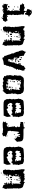

<svg xmlns="http://www.w3.org/2000/svg" viewBox="1996 -2717 834 4866"><g transform="rotate(90 2413.0 -284.0)"><path d="M229 -672Q229 -683 237 -680Q241 -676 243 -670Q245 -662 237 -662Q229 -662 229 -672ZM303 -639Q303 -647 294 -647Q284 -647 284 -639Q284 -632 294 -632Q303 -632 303 -639ZM264 -668Q280 -676 285 -676Q289 -676 315 -668Q338 -660 348 -652Q358 -644 366 -628Q373 -611 386 -614Q394 -616 396 -614Q398 -612 398 -605Q398 -586 381 -586H377Q368 -588 368 -581Q368 -576 358 -552Q348 -528 348 -514Q348 -502 346 -500Q344 -498 330 -499Q318 -500 314.5 -503Q311 -506 311 -516Q311 -531 299 -532Q295 -533 289 -533Q276 -533 276 -525Q276 -522 279 -517Q284 -507 293 -500Q301 -494 295 -487Q285 -475 300 -474Q305 -474 311 -475Q319 -477 322 -477Q335 -477 343.5 -469.5Q352 -462 352 -451Q352 -441 346 -432Q338 -421 346 -403Q353 -386 353 -361Q353 -335 360 -316Q367 -295 359 -293Q352 -290 355 -281Q361 -266 361 -237Q361 -216 355 -214Q347 -211 347 -200Q347 -184 359 -175Q367 -170 367.5 -167.5Q368 -165 362 -159Q355 -151 355 -121V-106Q356 -75 358.5 -66Q361 -57 372 -46Q388 -30 394 -37Q396 -39 396 -41Q396 -45 391 -52.5Q386 -60 386 -63Q386 -68 399 -68Q405 -68 406.5 -64.5Q408 -61 409 -48Q409 -41 437 -42Q465 -44 472 -51Q479 -58 494 -58Q505 -58 505 -51Q505 -50 504.5 -47Q504 -44 504 -42Q504 -37 509 -36Q514 -34 522 -22.5Q530 -11 533 0Q536 11 527 13Q516 15 511 36Q507 50 503.5 53Q500 56 487 56Q467 56 462 65Q457 73 457 69Q457 64 450 76Q448 78 447 80Q437 96 430 96Q424 96 422.5 89.5Q421 83 427 79Q432 77 432 63Q432 51 422 51Q411 51 409 59Q406 66 398 66Q392 66 376 59Q363 52 349 54Q335 57 327 44Q318 32 313 32Q308 32 303 44Q296 62 284 50Q278 44 268 57Q259 71 246 71Q237 71 236 70Q235 69 241 62Q248 54 246.5 47.5Q245 41 236 41Q229 41 229 57Q229 70 224 70Q218 70 212 57Q208 46 200 46Q193 46 179 54Q165 62 165 66Q165 74 128 74Q120 74 118 73Q110 70 113 55Q114 49 114.5 46.5Q115 44 114 42.5Q113 41 110.5 41.5Q108 42 102 43Q87 46 78 40Q73 36 72 34.5Q71 33 72.5 31Q74 29 79 26Q87 21 87.5 17.5Q88 14 82 0Q77 -15 77 -18Q77 -23 85 -28Q97 -38 93 -43Q92 -45 92 -50Q92 -72 100 -72Q105 -72 112 -58Q119 -45 135 -45H149L181 -47Q185 -47 187 -58Q190 -68 207 -68Q223 -68 223 -60Q223 -55 219 -47Q214 -38 223 -38Q233 -38 240.5 -47.5Q248 -57 248 -67Q248 -76 241 -79Q235 -82 235 -89Q235 -104 248 -106Q259 -107 260 -129Q260 -132 260.5 -137Q261 -142 261 -144Q261 -162 249 -162Q237 -162 237 -171Q237 -178 246 -182Q257 -187 257 -206Q257 -224 248 -233Q232 -251 244 -251Q249 -251 246 -275Q245 -279 245 -289Q245 -306 249 -330Q253 -354 253 -355Q253 -361 249 -367Q243 -374 237 -374Q228 -374 224 -362Q220 -353 218 -352Q216 -351 208 -356Q198 -363 198 -369Q198 -373 168 -373Q139 -373 123 -375Q120 -375 115.5 -376Q111 -377 108 -378Q105 -379 104 -379Q100 -379 98 -398Q94 -423 90 -428.5Q86 -434 74 -435Q58 -437 58 -444Q58 -450 70 -450H72Q85 -449 86 -458Q86 -459 86 -473Q86 -478 94 -478Q96 -478 112 -476Q140 -474 140 -477Q140 -481 160 -490Q175 -496 179 -496Q185 -496 193 -489Q206 -478 215 -478Q224 -478 234 -472Q243 -465 250 -472Q254 -476 260 -498.5Q266 -521 266 -531Q266 -536 247 -546Q228 -556 213 -560Q209 -561 207.5 -562.5Q206 -564 207 -567Q208 -570 212 -577Q216 -585 216 -601Q216 -609 229 -628.5Q242 -648 242 -649Q250 -662 264 -668ZM150 -325Q160 -345 167 -327Q169 -319 166 -312Q163 -305 157 -305Q150 -305 147.5 -311Q145 -317 150 -325ZM144 -230Q141 -233 141 -236Q141 -245 153 -245Q161 -245 164 -237Q166 -231 157.5 -228Q149 -225 144 -230ZM207 -214Q212 -225 218 -217Q222 -212 222 -203Q222 -189 213 -187H211Q204 -187 204 -199Q204 -205 207 -214ZM163 -82Q158 -82 154 -72.5Q150 -63 146 -63Q141 -63 136.5 -71.5Q132 -80 132 -89Q132 -90 132.5 -92Q133 -94 133 -95Q136 -107 150 -107Q159 -107 166 -102Q173 -97 173 -91Q173 -88 172 -87Q170 -82 163 -82Z M1007 -18Q994 -5 1014 -5Q1027 -5 1027 -12Q1027 -19 1019.5 -21Q1012 -23 1007 -18ZM793 -260Q791 -261 791 -268Q791 -271 792 -280Q793 -289 793 -293Q793 -303 788 -303Q772 -303 772 -283Q772 -273 774 -266Q780 -241 785 -241Q788 -241 793 -248Q798 -257 793 -260ZM857 -486Q862 -494 871 -494Q874 -494 885 -491.5Q896 -489 902 -489Q919 -487 926 -477Q934 -466 950 -466Q962 -466 964 -468.5Q966 -471 964 -479Q964 -480 963.5 -482Q963 -484 963 -485Q963 -494 972 -494Q978 -494 984 -490.5Q990 -487 990 -483Q990 -482 989.5 -482Q989 -482 989 -481Q988 -479 992 -477L999 -476Q1012 -476 1014 -472Q1016 -468 1036 -464Q1061 -460 1082 -449.5Q1103 -439 1107 -428Q1108 -426 1113 -415.5Q1118 -405 1121.5 -395.5Q1125 -386 1125 -379Q1125 -378 1124.5 -376.5Q1124 -375 1124 -374Q1122 -366 1129 -352Q1135 -342 1135 -338.5Q1135 -335 1128 -330Q1122 -326 1122 -321Q1122 -319 1124.5 -313Q1127 -307 1127 -304Q1127 -300 1124 -296Q1119 -287 1127 -282Q1139 -275 1135 -266Q1134 -263 1129 -263Q1122 -263 1120.5 -256.5Q1119 -250 1125 -242Q1131 -234 1126 -224Q1120 -213 1128 -195Q1136 -177 1131 -169Q1130 -168 1130 -156Q1130 -145 1131.5 -113.5Q1133 -82 1133 -73Q1133 -64 1132 -63Q1121 -40 1136 -37Q1144 -35 1145.5 -25.5Q1147 -16 1140 -12Q1138 -11 1138 -4Q1138 -1 1138.5 4.5Q1139 10 1139 12Q1139 20 1134 20Q1131 20 1122.5 26Q1114 32 1114 37Q1114 40 1119 42Q1127 44 1125 56Q1123 69 1108 69Q1098 69 1089 63Q1073 54 1058 51Q1046 49 1042.5 45Q1039 41 1038 32Q1037 12 1027 12Q1024 12 1017 17Q1008 26 998 24Q988 22 988 6Q988 -2 992 -5Q998 -8 987 -20Q977 -32 977 -38Q977 -48 989 -48Q995 -48 1003 -43Q1015 -35 1021 -39Q1028 -44 1023.5 -51.5Q1019 -59 1009 -59Q997 -59 997 -64Q997 -69 987 -71Q978 -74 978 -78Q978 -87 997 -87Q1014 -87 1016 -96Q1018 -104 1011 -104Q1003 -104 994 -111Q985 -118 991 -128Q996 -137 991 -140Q990 -140 990 -140L988 -141Q982 -141 975 -135Q968 -129 966 -122Q963 -116 960 -116Q950 -116 948 -146Q947 -169 956 -169Q964 -169 976 -161Q987 -153 987 -159Q987 -165 999 -163Q1012 -160 1024 -175Q1036 -190 1036 -194Q1036 -198 1030 -200Q1022 -202 1020 -192Q1018 -182 1008.5 -184Q999 -186 1001 -196Q1005 -231 1009 -238Q1012 -242 1007 -251Q1002 -260 1004 -263Q1008 -271 1008 -325Q1008 -342 1007 -345Q1002 -367 1014 -367Q1030 -367 1016 -381Q1010 -387 1005 -387Q997 -387 991 -375Q986 -363 976 -364Q970 -364 971 -371Q973 -377 968 -377Q966 -377 955.5 -385.5Q945 -394 941 -394Q939 -394 937 -392Q934 -386 915 -388H911Q898 -388 884 -383Q870 -378 870 -373Q870 -372 872 -370Q877 -368 877 -352Q877 -338 873 -335Q872 -334 869.5 -336Q867 -338 864.5 -342Q862 -346 860 -351Q845 -386 837 -386Q836 -386 828 -382Q820 -378 833 -365Q841 -355 841 -348Q841 -337 827 -337Q779 -337 779 -330Q779 -314 795 -325Q804 -331 814 -327Q822 -322 820 -303Q817 -284 824 -275Q831 -267 820 -259Q809 -252 814 -243Q816 -237 816 -234Q816 -226 811.5 -219.5Q807 -213 801 -213Q793 -213 791 -208Q789 -205 794 -204H804Q821 -205 822 -197Q824 -187 817 -180Q809 -172 807 -154Q806 -143 803.5 -139.5Q801 -136 793 -136Q780 -136 780 -117Q780 -94 798 -94Q807 -94 821 -82L836 -70L823 -69Q810 -69 804 -63Q798 -57 788 -63Q769 -74 769 -59Q769 -54 786 -54Q806 -54 806 -41Q806 -35 803 -29Q798 -20 787 -23Q786 -23 784 -23.5Q782 -24 781 -24Q771 -24 771 -17Q771 -6 789 -4Q801 -2 801 8Q801 17 787 16H782Q759 16 759 37Q759 46 741 52.5Q723 59 701 59Q677 59 668 51Q659 44 659 29Q659 14 650 7Q643 1 643 -1.5Q643 -4 650 -9Q659 -14 659 -26Q659 -34 658 -39Q655 -60 655 -80Q655 -116 664 -137Q668 -146 668 -155Q668 -162 665 -173Q661 -189 661 -191Q661 -200 666 -207Q674 -223 674 -227Q674 -233 666 -233Q662 -233 661 -235.5Q660 -238 661 -241.5Q662 -245 661.5 -249.5Q661 -254 659 -256Q654 -263 657 -271Q663 -284 663 -295Q663 -304 660 -305Q654 -307 658 -322V-328Q658 -336 654.5 -345.5Q651 -355 651 -362V-367Q653 -382 649 -386Q642 -393 642 -442Q642 -474 643 -482Q644 -490 649 -490Q650 -490 658 -488Q666 -486 674 -486Q687 -486 692 -475Q699 -457 724 -457Q750 -457 754 -476Q757 -490 769 -490Q776 -490 787 -484Q800 -475 806 -483Q812 -491 820 -491Q827 -491 833 -484Q844 -470 857 -486ZM911 -360Q915 -368 922 -366Q930 -364 930 -348Q930 -336 924 -334H922Q918 -334 914 -340.5Q910 -347 910 -354Q910 -358 911 -360ZM901 -302Q902 -315 905 -318.5Q908 -322 915 -321Q922 -320 923.5 -317Q925 -314 924 -303Q920 -273 907 -273Q905 -273 903 -275Q899 -279 901 -302ZM900 -246Q902 -254 910 -248Q917 -242 912 -235Q909 -231 905 -231.5Q901 -232 899.5 -236Q898 -240 900 -246ZM833 -145Q830 -151 830 -155Q830 -163 835.5 -168.5Q841 -174 848 -174Q861 -174 867 -158Q870 -149 870 -139Q870 -119 861 -119Q853 -119 844 -116Q836 -114 835 -115.5Q834 -117 835 -124Q837 -138 833 -145ZM891 -152Q891 -153 892.5 -157.5Q894 -162 894.5 -163.5Q895 -165 897 -167.5Q899 -170 901.5 -170.5Q904 -171 908 -170Q920 -167 920 -160Q920 -156 912 -146Q900 -134 895 -139Q889 -145 891 -152ZM883 -90Q889 -99 898 -99Q908 -99 908 -90Q908 -81 902 -75Q897 -70 887.5 -70Q878 -70 878 -75Q878 -78 883 -90ZM842 -52Q848 -58 850 -58Q852 -58 857 -52Q867 -38 854 -30Q845 -25 839 -31Q829 -41 842 -52ZM795 59Q792 62 786 62Q780 62 777 59Q774 56 776 53Q778 50 786 50Q794 50 796 53Q798 56 795 59ZM729 102Q729 89 739 89Q749 89 748 100Q747 113 737 113Q729 113 729 102Z M1450 -200Q1454 -196 1458.5 -197.5Q1463 -199 1464.5 -203Q1466 -207 1463 -211Q1461 -214 1455.5 -213Q1450 -212 1448 -208.5Q1446 -205 1450 -200ZM1436 -320Q1436 -324 1431.5 -326.5Q1427 -329 1424 -326Q1420 -322 1422 -318.5Q1424 -315 1429 -315Q1436 -315 1436 -320ZM1611 36Q1602 36 1576.5 41Q1551 46 1541 46Q1527 46 1507 56Q1489 65 1482 63H1480Q1476 63 1466 68.5Q1456 74 1452 74H1450Q1444 72 1437.5 59.5Q1431 47 1431 37Q1431 20 1414 27Q1408 29 1406 29Q1396 29 1396 13V7Q1396 -6 1393 -15Q1368 -68 1362 -99Q1356 -131 1344 -148Q1333 -164 1333 -181Q1333 -184 1333.5 -189Q1334 -194 1334 -197Q1334 -228 1320 -233Q1313 -235 1313 -248Q1313 -260 1307 -262Q1300 -264 1300 -273Q1300 -282 1294 -294Q1289 -304 1291 -319Q1293 -332 1283 -342Q1273 -350 1273 -360Q1273 -369 1268 -372Q1263 -374 1265 -389Q1267 -402 1260 -410Q1253 -417 1258 -438Q1264 -459 1268 -461Q1273 -463 1273 -474Q1273 -481 1285 -489.5Q1297 -498 1297 -503Q1297 -507 1292 -512Q1289 -515 1289 -518Q1289 -527 1297 -527Q1304 -527 1308 -516Q1312 -503 1319 -503Q1323 -503 1338 -493Q1353 -483 1358 -483Q1362 -483 1372.5 -475Q1383 -467 1387 -467H1389Q1394 -469 1397 -466Q1400 -463 1400 -458Q1400 -453 1397 -446Q1391 -434 1395 -428Q1401 -422 1401 -392Q1402 -368 1407 -361.5Q1412 -355 1430 -355Q1453 -355 1453 -338Q1453 -332 1450 -328Q1449 -326 1449 -322Q1449 -314 1455.5 -308Q1462 -302 1470 -302H1474Q1475 -302 1476.5 -302.5Q1478 -303 1479 -303Q1492 -303 1492 -291Q1492 -281 1481 -281Q1477 -281 1475 -282Q1450 -289 1436 -289Q1426 -289 1426 -286Q1426 -280 1436 -278Q1446 -275 1446 -269Q1446 -264 1438.5 -253.5Q1431 -243 1431 -240Q1431 -231 1473 -221Q1483 -219 1486 -215Q1489 -211 1489 -201Q1489 -194 1491 -177Q1493 -160 1493 -152Q1493 -138 1489 -131Q1478 -114 1478 -99Q1478 -86 1486 -78Q1496 -67 1516 -67Q1540 -67 1540 -80Q1540 -86 1533 -86.5Q1526 -87 1523 -82Q1521 -77 1513 -83Q1505 -90 1506 -96.5Q1507 -103 1517 -102H1536Q1543 -102 1551.5 -127Q1560 -152 1560 -172Q1560 -192 1566 -194Q1571 -197 1563 -209Q1558 -217 1558 -220Q1558 -223 1565 -227Q1575 -234 1587.5 -259Q1600 -284 1603 -303Q1605 -317 1603.5 -321Q1602 -325 1593 -327Q1581 -330 1581 -335Q1581 -340 1594 -343Q1603 -345 1608 -346.5Q1613 -348 1615.5 -349Q1618 -350 1618 -351.5Q1618 -353 1617 -355Q1614 -360 1597 -358Q1596 -358 1593.5 -357.5Q1591 -357 1590 -357Q1576 -357 1576 -368Q1576 -373 1580 -380Q1585 -390 1606 -389Q1620 -388 1623 -389.5Q1626 -391 1625 -399Q1625 -411 1637 -420Q1649 -430 1647 -446Q1646 -449 1646 -454Q1646 -463 1664 -477Q1686 -493 1691 -493Q1700 -493 1702 -503Q1705 -512 1711 -512Q1718 -512 1730 -497Q1743 -481 1749 -487Q1763 -501 1763 -481Q1763 -468 1768 -466Q1771 -464 1771 -453Q1771 -422 1760 -409Q1753 -402 1753 -384Q1753 -368 1745 -358Q1739 -351 1739 -348.5Q1739 -346 1745 -342Q1754 -336 1753 -330Q1752 -324 1741 -322Q1728 -319 1728 -307Q1728 -296 1740 -294Q1751 -292 1751 -287Q1751 -278 1734 -276Q1723 -275 1721.5 -273.5Q1720 -272 1723 -265Q1728 -255 1721 -253Q1714 -250 1714 -236Q1714 -223 1699 -210Q1684 -197 1684 -182Q1684 -168 1673 -155Q1665 -144 1665 -133Q1665 -125 1666 -120Q1669 -98 1660 -92Q1649 -86 1649 -61Q1649 -35 1634 -16Q1620 1 1620 10Q1620 15 1625 20Q1631 26 1626.5 31Q1622 36 1611 36ZM1423 -415Q1424 -422 1443 -420Q1461 -418 1461 -411Q1461 -405 1446 -402Q1442 -401 1436 -401Q1422 -401 1422 -410Q1422 -413 1423 -415ZM1481 -400Q1489 -406 1493 -406Q1499 -406 1503 -389Q1503 -388 1503.5 -386.5Q1504 -385 1504 -384Q1504 -374 1498 -365.5Q1492 -357 1485 -357Q1477 -357 1473 -375Q1469 -391 1481 -400ZM1443 -376Q1440 -372 1436 -372Q1432 -372 1429 -376Q1426 -380 1427.5 -384.5Q1429 -389 1436 -389Q1443 -389 1444.5 -384.5Q1446 -380 1443 -376ZM1523 -375Q1526 -379 1529 -379Q1533 -379 1536 -375Q1539 -371 1539 -366Q1539 -360 1533 -360Q1526 -360 1523 -365Q1520 -370 1523 -375ZM1523 -342Q1531 -350 1540 -350Q1546 -350 1552 -347Q1568 -341 1545 -328Q1535 -322 1526 -322Q1516 -322 1516 -329Q1516 -335 1523 -342ZM1513 -305Q1519 -314 1529 -304Q1543 -290 1526 -290Q1518 -290 1514 -295Q1510 -300 1513 -305ZM1580 -295Q1591 -295 1588 -287Q1585 -282 1578 -281Q1570 -279 1570 -287Q1570 -295 1580 -295ZM1539 -270Q1548 -275 1555 -268Q1562 -261 1559 -258Q1557 -256 1525.5 -253Q1494 -250 1477 -250H1470Q1461 -251 1461 -258Q1461 -265 1471 -268Q1477 -270 1484 -270Q1490 -270 1504 -269Q1518 -268 1524 -268Q1536 -268 1539 -270ZM1522 -158Q1511 -160 1511 -176Q1511 -191 1523 -191Q1530 -191 1530 -173Q1530 -162 1528.5 -159.5Q1527 -157 1522 -158Z M2169 -64Q2173 -64 2178.5 -71.5Q2184 -79 2190 -79Q2197 -79 2197 -60Q2197 -45 2200 -33Q2203 -26 2212.5 -26Q2222 -26 2222 -33Q2222 -42 2231 -47Q2239 -53 2231 -65Q2223 -76 2223 -79Q2223 -84 2239 -84Q2254 -84 2263 -102Q2269 -114 2269 -123Q2269 -133 2261 -133Q2254 -133 2246 -125Q2236 -116 2232 -124Q2230 -128 2230 -131Q2230 -138 2236.5 -143.5Q2243 -149 2252 -149Q2261 -149 2264 -151.5Q2267 -154 2267 -161Q2267 -168 2264 -171.5Q2261 -175 2257.5 -173Q2254 -171 2253 -164Q2251 -155 2244.5 -154Q2238 -153 2232 -161Q2229 -166 2229 -170Q2229 -178 2233 -191Q2238 -213 2243 -213Q2249 -213 2249 -233Q2249 -245 2246 -252Q2241 -266 2252 -274Q2264 -283 2255 -286Q2251 -287 2248.5 -292.5Q2246 -298 2246.5 -303Q2247 -308 2251 -308Q2259 -308 2259 -335Q2259 -342 2257 -352Q2254 -371 2245 -371Q2240 -371 2235 -361Q2230 -349 2213 -349Q2201 -349 2201 -358Q2201 -360 2202.5 -367Q2204 -374 2204 -377Q2204 -386 2188 -386Q2174 -386 2167 -379Q2160 -373 2156.5 -373Q2153 -373 2143 -379Q2130 -387 2124 -381Q2119 -376 2102 -389Q2086 -401 2076 -401Q2069 -401 2064 -397Q2057 -392 2060 -378Q2064 -362 2058 -362Q2053 -362 2053 -370Q2053 -375 2043 -386Q2033 -397 2028 -397Q2024 -397 2016.5 -388Q2009 -379 2009 -374Q2009 -367 2018 -367Q2026 -367 2034 -359Q2041 -351 2026 -340Q2014 -329 2014 -318Q2014 -307 2015 -299Q2016 -290 2016 -280Q2016 -272 2014 -270Q2012 -268 2005 -268Q1993 -268 1996 -259Q2002 -235 2002 -223Q2002 -214 1999 -213Q1993 -209 2003 -206Q2013 -203 2013 -192Q2013 -185 2006 -182Q1998 -179 2001 -159Q2003 -138 1994 -136Q1983 -132 1987 -128Q1989 -122 1989 -97Q1989 -60 2004 -60Q2006 -60 2016 -64Q2029 -70 2029 -78Q2029 -90 2037 -81Q2040 -77 2043 -72Q2046 -66 2046 -59Q2046 -57 2045.5 -53Q2045 -49 2045 -48Q2045 -39 2050 -35Q2051 -34 2054 -34Q2061 -34 2069.5 -49Q2078 -64 2078 -72Q2078 -80 2087 -76Q2095 -72 2115 -72Q2137 -71 2142.5 -69.5Q2148 -68 2148 -62Q2148 -52 2134 -52Q2128 -52 2120 -55Q2112 -58 2108 -58Q2103 -58 2103 -53Q2103 -48 2106 -41Q2109 -32 2114.5 -30Q2120 -28 2142 -27H2154Q2172 -27 2172 -34Q2172 -38 2165 -56Q2162 -64 2169 -64ZM1970 -467Q1979 -467 1998 -470.5Q2017 -474 2027 -474Q2028 -474 2031 -473.5Q2034 -473 2036 -473Q2071 -469 2141 -469Q2192 -469 2198 -472Q2201 -474 2216 -474Q2239 -474 2267.5 -469.5Q2296 -465 2302 -459Q2313 -451 2323 -447Q2336 -443 2336 -430Q2336 -419 2349 -408Q2359 -400 2361 -394Q2363 -388 2364 -365Q2364 -361 2365.5 -345.5Q2367 -330 2368 -323Q2370 -311 2370 -309Q2370 -300 2362 -286Q2352 -270 2352 -241Q2352 -220 2358 -214Q2364 -208 2356 -202Q2348 -196 2348 -172Q2348 -149 2355 -144Q2359 -143 2359 -126Q2359 -113 2358 -105V-89Q2358 -65 2362 -61Q2364 -59 2364 -53Q2364 -49 2360.5 -37.5Q2357 -26 2358 -22Q2358 -12 2348 -11Q2336 -9 2331 7Q2326 22 2310 33Q2293 44 2291 56Q2290 67 2282 67Q2274 67 2273 56Q2271 45 2261 45Q2256 45 2231 52Q2207 58 2205 56Q2201 54 2191 59Q2173 67 2156 67Q2140 67 2133 59Q2126 52 2115 52Q2098 52 2082 62Q2072 67 2065 56Q2058 45 2030 45Q2004 45 2001 52Q1998 59 1982 59Q1963 59 1958 51Q1943 30 1920 30Q1910 30 1907 24Q1904 18 1911 11Q1916 6 1916 2Q1916 -3 1904 -14Q1892 -26 1892 -41Q1892 -45 1889.5 -55Q1887 -65 1887 -70Q1887 -76 1889 -79Q1895 -89 1886 -104Q1878 -119 1884 -129Q1888 -135 1892.5 -166Q1897 -197 1902 -203Q1907 -209 1893 -220Q1881 -231 1881 -236Q1881 -242 1888 -249Q1895 -257 1889 -268Q1883 -279 1891 -283Q1898 -287 1898 -303Q1898 -316 1897 -326Q1894 -358 1894 -370Q1897 -406 1910 -409Q1919 -413 1919 -422Q1919 -432 1924 -432Q1929 -432 1942 -450Q1953 -467 1965 -467ZM2102 -342Q2099 -346 2099 -352Q2099 -366 2108 -366Q2112 -366 2117 -360Q2120 -357 2120 -352Q2120 -349 2118 -343Q2116 -337 2116 -334Q2116 -331 2118 -327Q2126 -313 2108 -313Q2101 -313 2099 -319.5Q2097 -326 2103 -330Q2107 -333 2102 -342ZM2043 -306Q2036 -312 2036 -318Q2036 -326 2045 -326Q2054 -326 2060 -317Q2066 -309 2059 -302Q2053 -296 2043 -306ZM2231 -273V-272Q2229 -264 2208 -264Q2195 -264 2195 -271Q2195 -278 2213 -278Q2231 -278 2231 -273ZM2037 -230Q2040 -247 2047 -247Q2054 -247 2061 -238Q2067 -230 2067 -225Q2067 -213 2051 -210Q2043 -208 2041 -208Q2035 -208 2035 -216Q2035 -218 2037 -230ZM2039 -184Q2039 -194 2047.5 -192Q2056 -190 2056 -184Q2056 -180 2052 -177Q2048 -174 2043.5 -175.5Q2039 -177 2039 -184ZM2195 -188Q2206 -188 2206 -181Q2206 -176 2200 -170Q2194 -164 2189 -164Q2182 -164 2182 -176Q2182 -188 2195 -188ZM2176 -149Q2182 -159 2196 -139Q2206 -124 2202 -121Q2197 -118 2202 -113Q2207 -108 2207 -98Q2207 -89 2194 -89Q2186 -89 2178 -94Q2170 -99 2178 -116Q2186 -134 2180 -139Q2173 -144 2176 -149ZM2024 -142Q2024 -149 2039 -149Q2054 -149 2054 -140Q2054 -134 2044 -131Q2024 -124 2024 -142Z M2806 -398Q2779 -402 2769 -405Q2768 -405 2766 -406H2764Q2752 -406 2744 -382Q2733 -350 2722 -350H2721Q2716 -354 2719 -378Q2720 -383 2720 -391Q2720 -402 2714 -402Q2711 -402 2698 -394Q2687 -386 2674 -392Q2653 -401 2653 -391Q2653 -386 2641 -370Q2633 -359 2622 -359Q2613 -359 2613 -370Q2613 -377 2609 -377Q2600 -377 2594 -361Q2588 -346 2593 -340Q2598 -334 2592 -328Q2585 -323 2585 -301Q2585 -258 2626 -256Q2646 -256 2648 -268Q2651 -282 2666 -282Q2678 -282 2688 -271Q2698 -259 2705 -259Q2711 -259 2720 -268Q2729 -278 2723 -284Q2709 -298 2725 -298Q2732 -298 2732 -286Q2732 -273 2741 -266Q2748 -260 2752 -260Q2756 -260 2767 -266L2782 -275L2793 -262Q2802 -250 2812 -250Q2815 -250 2831 -252Q2850 -254 2854.5 -257Q2859 -260 2859 -268Q2859 -276 2856 -278Q2853 -280 2840 -279H2836Q2821 -279 2821 -284Q2821 -288 2830 -291Q2854 -299 2847 -312Q2830 -344 2832 -377L2834 -395ZM2862 40Q2840 40 2780 42Q2720 44 2700 44Q2657 44 2624 43Q2566 43 2556 35Q2549 30 2542 30Q2524 31 2524 20Q2524 10 2507 -9Q2490 -28 2494 -35Q2498 -43 2493 -48Q2487 -55 2493 -67Q2498 -78 2493 -83Q2486 -90 2486 -117Q2486 -132 2490 -138Q2497 -148 2497 -169Q2497 -190 2490 -197Q2484 -201 2484 -203.5Q2484 -206 2491 -213Q2500 -222 2496 -239Q2495 -245 2493 -267Q2491 -289 2488 -309Q2485 -329 2481 -333Q2473 -342 2480 -344Q2488 -347 2488 -373Q2488 -400 2499 -407Q2509 -413 2509 -425Q2509 -436 2522 -449Q2534 -460 2560.5 -464Q2587 -468 2665 -472Q2727 -475 2744 -475Q2753 -475 2768 -471Q2787 -465 2793 -471Q2796 -474 2815 -474Q2862 -474 2875 -465Q2886 -457 2900 -454Q2911 -451 2915.5 -446.5Q2920 -442 2922 -429Q2937 -354 2946 -345Q2951 -340 2950 -331.5Q2949 -323 2943 -318Q2936 -312 2936 -301Q2936 -290 2941 -283Q2946 -274 2939 -267Q2934 -260 2934 -250Q2934 -246 2936 -228Q2938 -208 2938 -202Q2938 -199 2938 -196L2937 -193Q2935 -189 2921 -189Q2909 -189 2900 -181Q2891 -173 2891 -163Q2891 -154 2877 -154Q2863 -154 2858 -169Q2854 -179 2850 -181Q2846 -183 2835 -181Q2825 -179 2811 -171.5Q2797 -164 2782 -163Q2767 -162 2763 -164Q2759 -166 2758 -174Q2756 -192 2748 -192Q2743 -192 2737 -186Q2727 -176 2717 -183Q2709 -188 2701 -188Q2692 -188 2684 -176Q2677 -164 2662 -164Q2649 -164 2640 -174Q2632 -183 2624 -183Q2614 -183 2602 -170Q2588 -156 2588 -118V-107Q2588 -103 2588.5 -101.5Q2589 -100 2590.5 -101Q2592 -102 2596 -105Q2604 -111 2611 -102Q2617 -92 2613 -88Q2608 -84 2611.5 -77Q2615 -70 2622 -70Q2629 -70 2651 -59L2672 -49L2689 -62Q2706 -74 2716 -74Q2729 -74 2732 -55Q2734 -44 2737 -40.5Q2740 -37 2750 -36Q2766 -35 2777 -47Q2787 -60 2807 -60Q2843 -60 2851 -82Q2856 -94 2868 -94Q2880 -94 2888 -108Q2893 -116 2903.5 -126Q2914 -136 2923 -136Q2929 -136 2933 -132Q2940 -125 2937 -109Q2935 -92 2939 -88Q2943 -83 2943 -67Q2943 -26 2929 -6Q2916 13 2914 26L2911 40ZM2658 -120Q2668 -120 2668 -104Q2668 -89 2660 -89Q2653 -89 2650 -96.5Q2647 -104 2650 -112Q2653 -120 2658 -120Z M3087 -491Q3089 -496 3094 -496Q3102 -496 3102 -480Q3102 -470 3096 -468Q3092 -467 3088 -476.5Q3084 -486 3087 -491ZM3208 -484Q3208 -496 3221 -496Q3229 -496 3231 -493.5Q3233 -491 3233 -482Q3233 -468 3242.5 -464.5Q3252 -461 3298 -461Q3305 -461 3327.5 -461.5Q3350 -462 3365 -462H3383Q3505 -462 3517 -448Q3522 -441 3531 -441Q3540 -441 3551.5 -421.5Q3563 -402 3563 -388Q3563 -368 3565 -366Q3571 -358 3571 -347Q3571 -337 3567 -329Q3560 -317 3571 -312Q3580 -308 3580 -301Q3580 -294 3568 -291Q3556 -288 3550 -276Q3544 -265 3530 -254L3517 -242L3502 -253Q3486 -265 3479 -281Q3471 -298 3457 -298Q3448 -298 3441.5 -304.5Q3435 -311 3435 -318Q3435 -324 3440 -327Q3449 -332 3449 -354Q3450 -370 3448.5 -372Q3447 -374 3437 -372Q3424 -368 3422 -349Q3421 -330 3412 -330Q3405 -330 3405 -354V-365Q3405 -374 3403 -375.5Q3401 -377 3391 -377Q3381 -377 3379.5 -374.5Q3378 -372 3380 -361Q3383 -344 3376 -338Q3370 -333 3370 -323Q3370 -311 3368 -308Q3365 -304 3362 -304Q3357 -304 3352 -313Q3347 -322 3347 -328Q3347 -338 3342.5 -346Q3338 -354 3332 -354Q3329 -354 3328 -353Q3321 -348 3314 -308Q3307 -268 3306 -227Q3304 -182 3301 -180Q3298 -177 3304 -166Q3309 -156 3298 -140Q3291 -132 3291 -122Q3291 -112 3304 -93Q3310 -84 3301 -78Q3295 -74 3295 -71Q3295 -63 3319 -63Q3334 -63 3348 -54Q3364 -44 3372 -47Q3381 -50 3391 -40Q3411 -20 3431 -20Q3442 -20 3442 -9Q3442 1 3432 9Q3423 17 3423 26Q3423 35 3433 38Q3443 41 3434 46Q3429 49 3417 58Q3412 65 3405 63H3404Q3401 63 3386.5 72Q3372 81 3367 81Q3363 81 3362 79Q3357 69 3357 67Q3357 61 3316 61Q3276 59 3261 55Q3249 51 3244 56Q3238 62 3163 64Q3153 64 3138 64.5Q3123 65 3119 65Q3085 65 3072 53L3058 41L3072 23Q3086 5 3079 -2Q3074 -8 3066 -6Q3062 -4 3060.5 -5Q3059 -6 3060 -10Q3062 -17 3072 -19Q3093 -21 3098 -23.5Q3103 -26 3103 -34V-42Q3103 -51 3108.5 -57Q3114 -63 3121 -63Q3135 -63 3138 -46Q3141 -32 3147 -32Q3152 -32 3161 -41Q3174 -54 3181 -54Q3188 -54 3196 -63Q3204 -72 3204 -80Q3204 -83 3203 -84Q3198 -94 3198 -115Q3198 -134 3193 -152Q3189 -165 3194 -171Q3199 -177 3195.5 -182.5Q3192 -188 3185 -187Q3177 -185 3175 -193Q3178 -197 3183 -198Q3194 -198 3195.5 -203.5Q3197 -209 3187 -213Q3174 -218 3174 -225Q3174 -233 3188 -242Q3206 -254 3206 -281Q3206 -302 3193 -302Q3186 -302 3186 -309Q3186 -315 3190 -324Q3194 -333 3197 -334Q3203 -337 3203 -345Q3203 -356 3189 -369Q3174 -383 3167 -377Q3163 -373 3150 -373Q3121 -373 3116 -382Q3113 -388 3097 -384H3090Q3068 -384 3068 -399Q3068 -404 3070 -407Q3072 -410 3072 -418Q3072 -421 3071.5 -428Q3071 -435 3071 -438Q3071 -447 3075 -450Q3077 -452 3139 -460Q3201 -468 3203 -469Q3208 -471 3208 -484ZM3442 -273Q3442 -277 3444.5 -279.5Q3447 -282 3449.5 -282.5Q3452 -283 3455.5 -281Q3459 -279 3460 -275Q3460 -274 3461 -272Q3461 -268 3457.5 -264Q3454 -260 3450 -260Q3442 -260 3442 -273ZM3388 -238Q3404 -248 3404 -230Q3404 -221 3395 -219Q3387 -218 3384 -225.5Q3381 -233 3388 -238ZM3491 -228Q3491 -238 3502 -238Q3511 -238 3510 -230Q3509 -224 3504.5 -221Q3500 -218 3495.5 -220Q3491 -222 3491 -228ZM3165 -87Q3165 -98 3173 -98Q3181 -98 3183 -85Q3184 -74 3174 -74Q3165 -74 3165 -87ZM3414 -49Q3417 -54 3422 -54Q3428 -54 3434.5 -49Q3441 -44 3441 -40Q3441 -34 3430 -34Q3420 -34 3415 -38.5Q3410 -43 3414 -49Z M4020 -398Q3993 -402 3983 -405Q3982 -405 3980 -406H3978Q3966 -406 3958 -382Q3947 -350 3936 -350H3935Q3930 -354 3933 -378Q3934 -383 3934 -391Q3934 -402 3928 -402Q3925 -402 3912 -394Q3901 -386 3888 -392Q3867 -401 3867 -391Q3867 -386 3855 -370Q3847 -359 3836 -359Q3827 -359 3827 -370Q3827 -377 3823 -377Q3814 -377 3808 -361Q3802 -346 3807 -340Q3812 -334 3806 -328Q3799 -323 3799 -301Q3799 -258 3840 -256Q3860 -256 3862 -268Q3865 -282 3880 -282Q3892 -282 3902 -271Q3912 -259 3919 -259Q3925 -259 3934 -268Q3943 -278 3937 -284Q3923 -298 3939 -298Q3946 -298 3946 -286Q3946 -273 3955 -266Q3962 -260 3966 -260Q3970 -260 3981 -266L3996 -275L4007 -262Q4016 -250 4026 -250Q4029 -250 4045 -252Q4064 -254 4068.5 -257Q4073 -260 4073 -268Q4073 -276 4070 -278Q4067 -280 4054 -279H4050Q4035 -279 4035 -284Q4035 -288 4044 -291Q4068 -299 4061 -312Q4044 -344 4046 -377L4048 -395ZM4076 40Q4054 40 3994 42Q3934 44 3914 44Q3871 44 3838 43Q3780 43 3770 35Q3763 30 3756 30Q3738 31 3738 20Q3738 10 3721 -9Q3704 -28 3708 -35Q3712 -43 3707 -48Q3701 -55 3707 -67Q3712 -78 3707 -83Q3700 -90 3700 -117Q3700 -132 3704 -138Q3711 -148 3711 -169Q3711 -190 3704 -197Q3698 -201 3698 -203.5Q3698 -206 3705 -213Q3714 -222 3710 -239Q3709 -245 3707 -267Q3705 -289 3702 -309Q3699 -329 3695 -333Q3687 -342 3694 -344Q3702 -347 3702 -373Q3702 -400 3713 -407Q3723 -413 3723 -425Q3723 -436 3736 -449Q3748 -460 3774.5 -464Q3801 -468 3879 -472Q3941 -475 3958 -475Q3967 -475 3982 -471Q4001 -465 4007 -471Q4010 -474 4029 -474Q4076 -474 4089 -465Q4100 -457 4114 -454Q4125 -451 4129.5 -446.5Q4134 -442 4136 -429Q4151 -354 4160 -345Q4165 -340 4164 -331.5Q4163 -323 4157 -318Q4150 -312 4150 -301Q4150 -290 4155 -283Q4160 -274 4153 -267Q4148 -260 4148 -250Q4148 -246 4150 -228Q4152 -208 4152 -202Q4152 -199 4152 -196L4151 -193Q4149 -189 4135 -189Q4123 -189 4114 -181Q4105 -173 4105 -163Q4105 -154 4091 -154Q4077 -154 4072 -169Q4068 -179 4064 -181Q4060 -183 4049 -181Q4039 -179 4025 -171.5Q4011 -164 3996 -163Q3981 -162 3977 -164Q3973 -166 3972 -174Q3970 -192 3962 -192Q3957 -192 3951 -186Q3941 -176 3931 -183Q3923 -188 3915 -188Q3906 -188 3898 -176Q3891 -164 3876 -164Q3863 -164 3854 -174Q3846 -183 3838 -183Q3828 -183 3816 -170Q3802 -156 3802 -118V-107Q3802 -103 3802.5 -101.5Q3803 -100 3804.5 -101Q3806 -102 3810 -105Q3818 -111 3825 -102Q3831 -92 3827 -88Q3822 -84 3825.5 -77Q3829 -70 3836 -70Q3843 -70 3865 -59L3886 -49L3903 -62Q3920 -74 3930 -74Q3943 -74 3946 -55Q3948 -44 3951 -40.5Q3954 -37 3964 -36Q3980 -35 3991 -47Q4001 -60 4021 -60Q4057 -60 4065 -82Q4070 -94 4082 -94Q4094 -94 4102 -108Q4107 -116 4117.5 -126Q4128 -136 4137 -136Q4143 -136 4147 -132Q4154 -125 4151 -109Q4149 -92 4153 -88Q4157 -83 4157 -67Q4157 -26 4143 -6Q4130 13 4128 26L4125 40ZM3872 -120Q3882 -120 3882 -104Q3882 -89 3874 -89Q3867 -89 3864 -96.5Q3861 -104 3864 -112Q3867 -120 3872 -120Z M4634 -18Q4621 -5 4641 -5Q4654 -5 4654 -12Q4654 -19 4646.5 -21Q4639 -23 4634 -18ZM4420 -260Q4418 -261 4418 -268Q4418 -271 4419 -280Q4420 -289 4420 -293Q4420 -303 4415 -303Q4399 -303 4399 -283Q4399 -273 4401 -266Q4407 -241 4412 -241Q4415 -241 4420 -248Q4425 -257 4420 -260ZM4484 -486Q4489 -494 4498 -494Q4501 -494 4512 -491.5Q4523 -489 4529 -489Q4546 -487 4553 -477Q4561 -466 4577 -466Q4589 -466 4591 -468.5Q4593 -471 4591 -479Q4591 -480 4590.5 -482Q4590 -484 4590 -485Q4590 -494 4599 -494Q4605 -494 4611 -490.5Q4617 -487 4617 -483Q4617 -482 4616.5 -482Q4616 -482 4616 -481Q4615 -479 4619 -477L4626 -476Q4639 -476 4641 -472Q4643 -468 4663 -464Q4688 -460 4709 -449.5Q4730 -439 4734 -428Q4735 -426 4740 -415.5Q4745 -405 4748.5 -395.5Q4752 -386 4752 -379Q4752 -378 4751.5 -376.5Q4751 -375 4751 -374Q4749 -366 4756 -352Q4762 -342 4762 -338.5Q4762 -335 4755 -330Q4749 -326 4749 -321Q4749 -319 4751.5 -313Q4754 -307 4754 -304Q4754 -300 4751 -296Q4746 -287 4754 -282Q4766 -275 4762 -266Q4761 -263 4756 -263Q4749 -263 4747.5 -256.5Q4746 -250 4752 -242Q4758 -234 4753 -224Q4747 -213 4755 -195Q4763 -177 4758 -169Q4757 -168 4757 -156Q4757 -145 4758.5 -113.5Q4760 -82 4760 -73Q4760 -64 4759 -63Q4748 -40 4763 -37Q4771 -35 4772.5 -25.5Q4774 -16 4767 -12Q4765 -11 4765 -4Q4765 -1 4765.5 4.5Q4766 10 4766 12Q4766 20 4761 20Q4758 20 4749.5 26Q4741 32 4741 37Q4741 40 4746 42Q4754 44 4752 56Q4750 69 4735 69Q4725 69 4716 63Q4700 54 4685 51Q4673 49 4669.5 45Q4666 41 4665 32Q4664 12 4654 12Q4651 12 4644 17Q4635 26 4625 24Q4615 22 4615 6Q4615 -2 4619 -5Q4625 -8 4614 -20Q4604 -32 4604 -38Q4604 -48 4616 -48Q4622 -48 4630 -43Q4642 -35 4648 -39Q4655 -44 4650.5 -51.5Q4646 -59 4636 -59Q4624 -59 4624 -64Q4624 -69 4614 -71Q4605 -74 4605 -78Q4605 -87 4624 -87Q4641 -87 4643 -96Q4645 -104 4638 -104Q4630 -104 4621 -111Q4612 -118 4618 -128Q4623 -137 4618 -140Q4617 -140 4617 -140L4615 -141Q4609 -141 4602 -135Q4595 -129 4593 -122Q4590 -116 4587 -116Q4577 -116 4575 -146Q4574 -169 4583 -169Q4591 -169 4603 -161Q4614 -153 4614 -159Q4614 -165 4626 -163Q4639 -160 4651 -175Q4663 -190 4663 -194Q4663 -198 4657 -200Q4649 -202 4647 -192Q4645 -182 4635.5 -184Q4626 -186 4628 -196Q4632 -231 4636 -238Q4639 -242 4634 -251Q4629 -260 4631 -263Q4635 -271 4635 -325Q4635 -342 4634 -345Q4629 -367 4641 -367Q4657 -367 4643 -381Q4637 -387 4632 -387Q4624 -387 4618 -375Q4613 -363 4603 -364Q4597 -364 4598 -371Q4600 -377 4595 -377Q4593 -377 4582.5 -385.5Q4572 -394 4568 -394Q4566 -394 4564 -392Q4561 -386 4542 -388H4538Q4525 -388 4511 -383Q4497 -378 4497 -373Q4497 -372 4499 -370Q4504 -368 4504 -352Q4504 -338 4500 -335Q4499 -334 4496.5 -336Q4494 -338 4491.5 -342Q4489 -346 4487 -351Q4472 -386 4464 -386Q4463 -386 4455 -382Q4447 -378 4460 -365Q4468 -355 4468 -348Q4468 -337 4454 -337Q4406 -337 4406 -330Q4406 -314 4422 -325Q4431 -331 4441 -327Q4449 -322 4447 -303Q4444 -284 4451 -275Q4458 -267 4447 -259Q4436 -252 4441 -243Q4443 -237 4443 -234Q4443 -226 4438.5 -219.5Q4434 -213 4428 -213Q4420 -213 4418 -208Q4416 -205 4421 -204H4431Q4448 -205 4449 -197Q4451 -187 4444 -180Q4436 -172 4434 -154Q4433 -143 4430.5 -139.5Q4428 -136 4420 -136Q4407 -136 4407 -117Q4407 -94 4425 -94Q4434 -94 4448 -82L4463 -70L4450 -69Q4437 -69 4431 -63Q4425 -57 4415 -63Q4396 -74 4396 -59Q4396 -54 4413 -54Q4433 -54 4433 -41Q4433 -35 4430 -29Q4425 -20 4414 -23Q4413 -23 4411 -23.5Q4409 -24 4408 -24Q4398 -24 4398 -17Q4398 -6 4416 -4Q4428 -2 4428 8Q4428 17 4414 16H4409Q4386 16 4386 37Q4386 46 4368 52.5Q4350 59 4328 59Q4304 59 4295 51Q4286 44 4286 29Q4286 14 4277 7Q4270 1 4270 -1.5Q4270 -4 4277 -9Q4286 -14 4286 -26Q4286 -34 4285 -39Q4282 -60 4282 -80Q4282 -116 4291 -137Q4295 -146 4295 -155Q4295 -162 4292 -173Q4288 -189 4288 -191Q4288 -200 4293 -207Q4301 -223 4301 -227Q4301 -233 4293 -233Q4289 -233 4288 -235.5Q4287 -238 4288 -241.5Q4289 -245 4288.5 -249.5Q4288 -254 4286 -256Q4281 -263 4284 -271Q4290 -284 4290 -295Q4290 -304 4287 -305Q4281 -307 4285 -322V-328Q4285 -336 4281.5 -345.5Q4278 -355 4278 -362V-367Q4280 -382 4276 -386Q4269 -393 4269 -442Q4269 -474 4270 -482Q4271 -490 4276 -490Q4277 -490 4285 -488Q4293 -486 4301 -486Q4314 -486 4319 -475Q4326 -457 4351 -457Q4377 -457 4381 -476Q4384 -490 4396 -490Q4403 -490 4414 -484Q4427 -475 4433 -483Q4439 -491 4447 -491Q4454 -491 4460 -484Q4471 -470 4484 -486ZM4538 -360Q4542 -368 4549 -366Q4557 -364 4557 -348Q4557 -336 4551 -334H4549Q4545 -334 4541 -340.5Q4537 -347 4537 -354Q4537 -358 4538 -360ZM4528 -302Q4529 -315 4532 -318.5Q4535 -322 4542 -321Q4549 -320 4550.5 -317Q4552 -314 4551 -303Q4547 -273 4534 -273Q4532 -273 4530 -275Q4526 -279 4528 -302ZM4527 -246Q4529 -254 4537 -248Q4544 -242 4539 -235Q4536 -231 4532 -231.5Q4528 -232 4526.5 -236Q4525 -240 4527 -246ZM4460 -145Q4457 -151 4457 -155Q4457 -163 4462.5 -168.5Q4468 -174 4475 -174Q4488 -174 4494 -158Q4497 -149 4497 -139Q4497 -119 4488 -119Q4480 -119 4471 -116Q4463 -114 4462 -115.5Q4461 -117 4462 -124Q4464 -138 4460 -145ZM4518 -152Q4518 -153 4519.5 -157.5Q4521 -162 4521.5 -163.5Q4522 -165 4524 -167.5Q4526 -170 4528.5 -170.5Q4531 -171 4535 -170Q4547 -167 4547 -160Q4547 -156 4539 -146Q4527 -134 4522 -139Q4516 -145 4518 -152ZM4510 -90Q4516 -99 4525 -99Q4535 -99 4535 -90Q4535 -81 4529 -75Q4524 -70 4514.5 -70Q4505 -70 4505 -75Q4505 -78 4510 -90ZM4469 -52Q4475 -58 4477 -58Q4479 -58 4484 -52Q4494 -38 4481 -30Q4472 -25 4466 -31Q4456 -41 4469 -52ZM4422 59Q4419 62 4413 62Q4407 62 4404 59Q4401 56 4403 53Q4405 50 4413 50Q4421 50 4423 53Q4425 56 4422 59ZM4356 102Q4356 89 4366 89Q4376 89 4375 100Q4374 113 4364 113Q4356 113 4356 102Z"/></g></svg>

Font: Senatorium Sm3
Style: Regular
Weight: 400
Designer: crossinguard
Version: Version 001.006